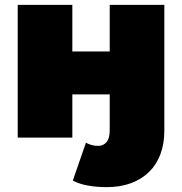

<svg xmlns="http://www.w3.org/2000/svg" viewBox="-20 -567 750 791"><path d="M419 204Q379 204 342.5 197.5Q306 191 280 177L334 21Q358 34 385 34Q405 34 418.5 19Q432 4 432 -30V-178H278V0H53V-547H278V-355H432V-547H657V-28Q657 25 641 68Q625 111 594.5 141Q564 171 520 187.5Q476 204 419 204Z"/></svg>

Font: Montserrat-Alt1 Black
Style: Regular
Weight: 900
Designer: Differentunic
Foundry: Differentunic
Version: Version 7.222